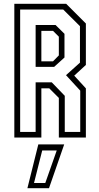

<svg xmlns="http://www.w3.org/2000/svg" viewBox="-20 -720 520 1005"><path d="M55 0V-700H326.5L429.5 -597V-380L368.5 -324L429.5 -257.5V0H288V-207.5L238 -257.5H196.5V0ZM85.5 -29.5H166.5V-289H251L319 -218.5V-29.5H400V-245.5L325.5 -326.5L398.5 -392V-583L311 -670H85.5ZM166.5 -370V-589H271L317.5 -543V-419L263.5 -370ZM196.5 -399H257.5L288 -430V-528L257.5 -558.5H196.5ZM123.5 265 180.5 36H316L236.5 265ZM158 238H217L277 67.5H201Z"/></svg>

Font: Tourney Condensed Light
Style: Regular
Weight: 300
Width: 3
Designer: Tyler Finck
Foundry: Etcetera Type Co
Version: Version 1.010; ttfautohint (v1.8.3)